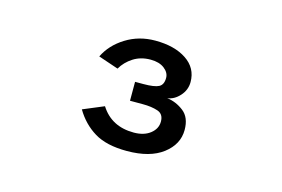

<svg xmlns="http://www.w3.org/2000/svg" viewBox="-52 -973 719 490"><g transform="rotate(15 308.0 -728.5)"><path d="M171 -656 226 -679Q255 -633 314 -633Q341 -633 357.5 -646Q374 -659 374 -678Q374 -698 357.5 -703.5Q341 -709 318 -709H284V-759H306Q335 -759 346.5 -765Q358 -771 358 -789Q358 -803 344.5 -813.5Q331 -824 308 -824Q282 -824 262.5 -811.5Q243 -799 232 -780L179 -798Q195 -831 229.5 -852.5Q264 -874 307 -874Q358 -874 389.5 -853Q421 -832 421 -795Q421 -774 406.5 -758Q392 -742 374 -740Q398 -737 418 -721.5Q438 -706 438 -673Q438 -635 404 -609Q370 -583 309 -583Q255 -583 223 -602.5Q191 -622 171 -656Z"/></g></svg>

Font: Overpass Mono Light
Style: Regular
Weight: 300
Monospace: yes
Designer: Delve Withrington, Dave Bailey
Foundry: Delve Fonts
Version: Version 1.000;DELV;Overpass